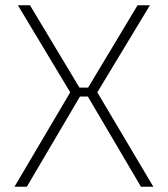

<svg xmlns="http://www.w3.org/2000/svg" viewBox="-20 -710 638 730"><path d="M314 -343H284L82 0H35L247 -359L48 -690H94L282 -377H315L503 -690H550L350 -359L563 0H516Z"/></svg>

Font: Exo 2.0 Extra Light
Style: Regular
Weight: 250
Designer: Natanael Gama
Version: Version 1.001;PS 001.001;hotconv 1.0.70;makeotf.lib2.5.58329